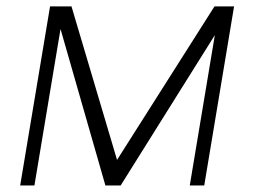

<svg xmlns="http://www.w3.org/2000/svg" viewBox="-20 -565 778 585"><path d="M336.6 -77.8 633.5 -545.5H693.2L602.3 0H558.2L634.6 -458.1L347.7 0H301.1L164.4 -476.6L84.9 0H41.5L132.5 -545.5H197.8Z"/></svg>

Font: Inter Extra Light  BETA
Style: Italic
Weight: 200
Italic angle: 9.39999°
Designer: Rasmus Andersson
Foundry: rsms
Version: Version 3.011;git-f93a4a705